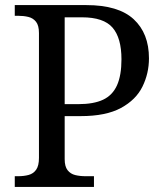

<svg xmlns="http://www.w3.org/2000/svg" viewBox="-20 -734 644 754"><path d="M38 0V-42H51Q74 -42 92.5 -47Q111 -52 122 -67.5Q133 -83 133 -114V-604Q133 -634 121.5 -648.5Q110 -663 91.5 -667.5Q73 -672 51 -672H38V-714H319Q445 -714 505 -658.5Q565 -603 565 -505Q565 -446 539.5 -394Q514 -342 455 -310Q396 -278 297 -278H234V-109Q234 -80 245.5 -65.5Q257 -51 275.5 -46.5Q294 -42 316 -42H349V0ZM287 -325Q348 -325 385 -342.5Q422 -360 439.5 -399Q457 -438 457 -501Q457 -585 422 -625.5Q387 -666 302 -666H234V-325Z"/></svg>

Font: Noto Serif Malayalam
Style: Regular
Weight: 400
Designer: Indian type Foundry, Jelle Bosma, Monotype Design Team
Foundry: Monotype Imaging Inc.
Version: Version 2.103